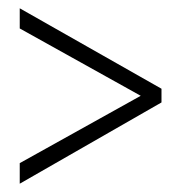

<svg xmlns="http://www.w3.org/2000/svg" viewBox="-20 -585 440 465"><path d="M371.1 -370.1V-336.9L27.8 -140.1V-189.9L320.8 -353L27.8 -516.1V-564.9Z"/></svg>

Font: Open Sans Hebrew Condensed Light
Style: Regular
Weight: 300
Width: 3
Foundry: Ascender Corporation, Yanek Iontef
Version: Version 2.001;PS 002.001;hotconv 1.0.70;makeotf.lib2.5.58329